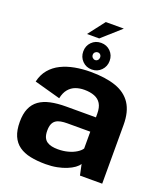

<svg xmlns="http://www.w3.org/2000/svg" viewBox="-162 -1018 989 1136"><g transform="rotate(20 333.0 -450.0)"><path d="M258.5 6Q297 6 330 -0.5Q363 -7 389 -17.8Q415 -28.5 433 -41.5Q451 -54.5 459 -68L473.5 0H613.5V-370Q613.5 -453 580.5 -503.2Q547.5 -553.5 483 -576Q418.5 -598.5 324 -598.5Q272.5 -598.5 225.2 -589.8Q178 -581 139.5 -562Q101 -543 74.2 -511.2Q47.5 -479.5 37 -433.5L201.5 -388Q209 -424.5 227 -446Q245 -467.5 270.2 -476.8Q295.5 -486 325 -486Q362 -486 389 -475.5Q416 -465 430.2 -441.8Q444.5 -418.5 444.5 -378.5V-356H257.5Q202 -356 159.5 -346.8Q117 -337.5 88.2 -316.8Q59.5 -296 44.8 -262Q30 -228 30 -177.5Q30 -124.5 45.5 -89Q61 -53.5 90.5 -32.5Q120 -11.5 162.2 -2.8Q204.5 6 258.5 6ZM296.5 -101.5Q275.5 -101.5 258 -105.2Q240.5 -109 227.5 -117.8Q214.5 -126.5 207.5 -142.5Q200.5 -158.5 200.5 -184Q200.5 -209.5 207.2 -225.5Q214 -241.5 226.8 -250Q239.5 -258.5 257.5 -261.8Q275.5 -265 297.5 -265H442V-159Q432.5 -144 411.2 -130.8Q390 -117.5 360.5 -109.5Q331 -101.5 296.5 -101.5ZM323.5 -613.5Q359 -613.5 382.8 -638Q406.5 -662.5 406.5 -697.5Q406.5 -733 382.8 -757Q359 -781 323.5 -781Q288 -781 264.2 -757Q240.5 -733 240.5 -697.5Q240.5 -662 264.2 -637.8Q288 -613.5 323.5 -613.5ZM323.5 -673Q314.5 -673 307.2 -680.2Q300 -687.5 300 -697.5Q300 -708 307.2 -714.8Q314.5 -721.5 323.5 -721.5Q333.5 -721.5 340 -714.8Q346.5 -708 346.5 -697.5Q346.5 -687.5 340 -680.2Q333.5 -673 323.5 -673ZM226 -801.5H303L420 -906H306.5Z"/></g></svg>

Font: Anybody Thin
Style: Bold
Weight: 700
Version: Version 1.113;gftools[0.9.25]